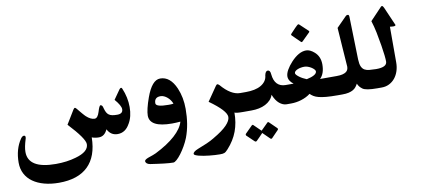

<svg xmlns="http://www.w3.org/2000/svg" viewBox="-106 -1033 3483 1578"><g transform="rotate(-10 1635.5 -244.0)"><path d="M954.1 -272.9Q954.1 -192.4 920.9 -136.7V-137.2Q884.8 -70.3 819.3 -70.3Q762.2 -70.3 734.4 -125Q710 -70.3 662.1 -70.3Q647.5 -70.3 632.6 -72.8Q617.7 -75.2 604 -80.6Q601.6 78.1 517.8 159.2Q434.1 240.2 275.4 240.2Q208.5 240.2 153.3 225.3Q98.1 210.4 58.6 182.4Q19 154.3 -2.4 113.3Q-23.9 72.3 -23.9 20Q-23.9 -36.1 -10.3 -84.5Q3.4 -132.8 29.8 -171.4Q35.6 -180.2 42.5 -185.5Q49.3 -190.9 56.6 -190.9Q69.3 -190.9 69.3 -176.8Q69.3 -167 65.4 -157.7Q56.6 -129.4 51.5 -104Q46.4 -78.6 46.4 -56.6Q46.4 13.2 104 48.3Q161.6 83.5 276.4 83.5Q368.7 83.5 443.4 61.5Q554.7 30.8 554.7 -33.2Q554.7 -79.6 425.8 -217.3L495.1 -331.1Q503.4 -343.8 508.8 -343.8Q512.2 -343.8 515.6 -340.8Q519 -337.9 522.9 -333.5Q532.7 -321.8 542 -310.3Q551.3 -298.8 559.6 -289.3Q567.9 -279.8 574.5 -272.5Q581.1 -265.1 585.4 -261.2Q622.1 -227.5 654.8 -227.5Q680.2 -227.5 695.3 -276.9Q710.4 -328.1 720.2 -328.1Q728.5 -328.1 733.9 -320.6Q739.3 -313 741.7 -299.8Q747.6 -278.3 754.9 -264.4Q762.2 -250.5 773.9 -242.2Q785.6 -233.9 802.5 -230.7Q819.3 -227.5 843.3 -227.5Q890.6 -227.5 890.6 -265.6Q890.6 -295.4 842.3 -351.6L898.4 -431.6Q906.7 -439.9 910.2 -439.9Q918.5 -439.9 920.9 -430.7Q937.5 -392.1 945.8 -352.3Q954.1 -312.5 954.1 -272.9Z M1272.5 -234.4Q1283.7 -234.4 1294.2 -234.9Q1304.7 -235.4 1313.5 -236.8Q1308.1 -252.4 1298.1 -266.6Q1288.1 -280.8 1275.4 -291.7Q1262.7 -302.7 1248 -309.3Q1233.4 -315.9 1218.8 -315.9Q1167 -315.9 1167 -265.6Q1167 -234.4 1272.5 -234.4ZM1404.8 -177.7Q1404.8 -113.3 1395.3 -54.4Q1385.7 4.4 1365.7 57.6Q1352.5 90.8 1333.7 123.5Q1314.9 156.2 1295.4 182.1Q1275.9 208 1258.1 223.9Q1240.2 239.7 1229 239.7Q1214.4 239.7 1194.1 238.3Q1173.8 236.8 1149.2 233.9Q1124.5 231 1096.7 227.1Q1068.8 223.1 1039.1 218.8Q1021 215.8 1011.5 207.5Q1002 199.2 1002 188Q1002 181.6 1010.3 175.8Q1018.6 169.9 1031.2 165Q1056.2 156.7 1073.7 150.1Q1091.3 143.6 1099.1 139.6Q1202.6 87.9 1265.4 31.2Q1328.1 -25.4 1343.8 -81.5Q1325.7 -80.1 1308.1 -79.1Q1290.5 -78.1 1274.4 -78.1Q1088.4 -78.1 1088.4 -176.8Q1088.4 -200.2 1097.4 -238.3Q1106.4 -276.4 1123.5 -323.7Q1147.5 -390.6 1176.8 -425Q1206.1 -459.5 1241.2 -459.5Q1324.7 -459.5 1371.1 -352.5Q1388.2 -312.5 1396.5 -269Q1404.8 -225.6 1404.8 -177.7Z M1931.2 -70.3H1865.2Q1803.7 -70.3 1794.4 -78.1Q1794.4 6.8 1768.1 77.6Q1741.7 148.4 1686 209.5Q1676.8 219.7 1669.7 225.8Q1662.6 231.9 1655.5 234.9Q1648.4 237.8 1639.4 238.8Q1630.4 239.7 1616.7 239.7Q1598.6 239.7 1575.7 238.3Q1552.7 236.8 1529.3 234.4Q1505.9 231.9 1483.6 228.3Q1461.4 224.6 1443.8 220Q1426.3 215.3 1415.8 210.2Q1405.3 205.1 1405.3 199.2Q1405.3 181.2 1447.8 164.1Q1489.3 148.4 1524.9 132.8Q1560.5 117.2 1590.3 99.1H1589.8Q1666.5 54.7 1702.6 17.1Q1738.8 -20.5 1738.8 -51.3Q1738.8 -103.5 1600.6 -201.7L1682.6 -320.8Q1686.5 -325.7 1689.7 -328.6Q1692.9 -331.5 1696.3 -331.5Q1698.7 -331.5 1704.1 -328.1Q1709.5 -324.7 1712.9 -320.8Q1752 -274.9 1791.3 -251.2Q1830.6 -227.5 1868.7 -227.5H1931.2Z M2262.7 -70.3H2229Q2198.2 -70.3 2168.9 -94.7Q2139.6 -119.1 2120.1 -168.9Q2111.8 -144 2094.2 -125.7Q2076.7 -107.4 2052.5 -95Q2028.3 -82.5 1998.5 -76.4Q1968.8 -70.3 1936 -70.3H1903.3V-227.5H1917.5Q1955.1 -227.5 1987.1 -234.1Q2019 -240.7 2042.7 -254.4Q2066.4 -268.1 2080.8 -288.3Q2095.2 -308.6 2097.2 -335.4Q2104.5 -370.1 2123.5 -370.1Q2133.3 -370.1 2139.4 -361.6Q2145.5 -353 2146.5 -335.4Q2151.9 -280.8 2178 -254.2Q2204.1 -227.5 2248 -227.5H2262.7ZM1856.4 125Q1854 121.6 1854 118.7Q1854 114.7 1857.4 109.9L1916.5 50.8Q1921.9 47.4 1923.8 47.4Q1926.8 47.4 1929.7 50.8L1988.3 107.9Q1994.6 101.6 2002.2 94.2Q2009.8 86.9 2017.3 79.3Q2024.9 71.8 2032.2 64.5Q2039.6 57.1 2045.9 50.8Q2049.3 47.4 2052.7 47.4Q2056.2 47.4 2059.6 50.8L2119.6 109.4Q2123 113.3 2123 117.7Q2123 123 2118.2 126.5Q2105.5 139.6 2090.8 154.8Q2076.2 169.9 2063.5 183.1Q2059.6 187 2055.7 187Q2051.3 187 2047.4 183.1L1990.2 127Q1977.1 141.1 1963.1 155.3Q1949.2 169.4 1935.5 183.1Q1930.7 187.5 1926.3 187.5Q1922.4 187.5 1917 183.1Z M2512.2 -633.8Q2515.6 -631.8 2515.6 -627Q2515.6 -623 2511.7 -619.6L2447.3 -556.2Q2445.8 -554.7 2443.4 -553.5Q2440.9 -552.2 2439.5 -552.2Q2436.5 -552.2 2432.6 -556.2Q2417 -571.8 2400.6 -587.6Q2384.3 -603.5 2368.7 -619.1Q2364.3 -623 2364.3 -626.5Q2364.3 -632.8 2368.7 -635.3Q2375.5 -642.6 2385.7 -653.6Q2396 -664.6 2406.2 -675.3Q2416.5 -686 2425 -693.6Q2433.6 -701.2 2436.5 -701.2Q2440.4 -701.2 2445.3 -696.8ZM2512.7 -295.4Q2512.7 -302.7 2504.4 -312Q2496.1 -321.3 2483.2 -329.6Q2470.2 -337.9 2454.8 -343.5Q2439.5 -349.1 2424.8 -349.1Q2410.2 -349.1 2395.3 -346.4Q2380.4 -343.8 2368.2 -338.6Q2356 -333.5 2348.1 -326.2Q2340.3 -318.8 2340.3 -310.1Q2340.3 -303.2 2348.4 -294.4Q2356.4 -285.6 2368.9 -276.4Q2381.3 -267.1 2397 -258.8Q2412.6 -250.5 2427.7 -244.6Q2468.3 -252.9 2490.5 -265.9Q2512.7 -278.8 2512.7 -295.4ZM2688.5 -70.3H2654.8Q2598.1 -70.3 2560.3 -73.7Q2522.5 -77.1 2497.3 -83.7Q2472.2 -90.3 2456.8 -99.9Q2441.4 -109.4 2428.7 -122.1Q2412.6 -109.4 2392.8 -99.6Q2373 -89.8 2351.8 -83.3Q2330.6 -76.7 2308.8 -73.5Q2287.1 -70.3 2267.1 -70.3H2234.4V-227.5H2314.5Q2274.4 -257.3 2274.4 -294.4Q2274.4 -317.9 2291 -347.7Q2307.6 -377.4 2336.9 -409.2Q2368.2 -442.9 2399.7 -460.7Q2431.2 -478.5 2462.4 -478.5Q2494.6 -478.5 2530.3 -447.3Q2574.7 -408.7 2574.7 -342.3Q2574.7 -265.6 2535.2 -227.5H2688.5Z M3018.6 -70.3H2984.9Q2891.6 -70.3 2864.3 -89.8Q2836.4 -109.9 2826.2 -137.2Q2818.8 -123 2809.3 -110.8Q2799.8 -98.6 2784.7 -89.6Q2769.5 -80.6 2747.3 -75.4Q2725.1 -70.3 2692.9 -70.3H2660.2V-227.5H2674.3Q2703.1 -227.5 2722.2 -232.2Q2741.2 -236.8 2752.4 -244.9Q2763.7 -252.9 2768.3 -264.2Q2772.9 -275.4 2772.9 -288.6Q2770 -329.1 2767.1 -370.6Q2764.2 -412.1 2761.2 -453.9Q2758.3 -495.6 2755.6 -536.4Q2752.9 -577.1 2750 -615.7L2833 -699.7Q2837.4 -704.1 2842 -705.6Q2846.7 -707 2850.6 -707Q2856 -707 2858.6 -702.4Q2861.3 -697.8 2861.8 -689.5Q2864.3 -601.6 2866.5 -510.5Q2868.7 -419.4 2871.1 -331.5Q2872.6 -292 2882.1 -271.2Q2891.6 -250.5 2908.4 -241.2Q2925.3 -231.9 2949.2 -230.2Q2973.1 -228.5 3003.9 -227.5H3018.6Z M3219.2 -565.4Q3220.7 -561.5 3221.7 -560.1Q3222.7 -558.6 3222.7 -557.1Q3222.7 -548.3 3203.6 -548.3Q3198.2 -548.3 3190.9 -549.1Q3183.6 -549.8 3175.3 -550.8V-253.4Q3175.3 -214.4 3164.3 -180.9Q3153.3 -147.5 3133.1 -122.8Q3112.8 -98.1 3084.7 -84.2Q3056.6 -70.3 3022.9 -70.3H2990.2V-227.5H3004.4Q3094.7 -227.5 3094.7 -274.9Q3094.7 -293.5 3091.1 -326.7Q3087.4 -359.9 3079.6 -408.7Q3069.8 -469.7 3059.1 -522.2Q3048.3 -574.7 3033.2 -622.1L3123.5 -717.3Q3127.4 -722.7 3131.8 -726.1Q3136.2 -729.5 3139.6 -729.5Q3147.9 -729.5 3155.3 -712.4Z"/></g></svg>

Font: XB Zar
Style: Bold
Weight: 700
Designer: Behnam
Foundry: Irmug
Version: Version 8.005 2009